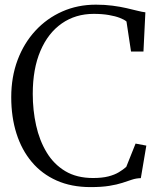

<svg xmlns="http://www.w3.org/2000/svg" viewBox="-20 -772 674 803"><path d="M358.5 10.5Q278.5 10.5 216.8 -17Q155 -44.5 112.8 -94.8Q70.5 -145 48.8 -213.8Q27 -282.5 27 -365.5Q27 -450 53.5 -520.8Q80 -591.5 128 -643.5Q176 -695.5 240.5 -724Q305 -752.5 381 -752.5Q419 -752.5 451 -748.2Q483 -744 509 -738Q535 -732 554.8 -727Q574.5 -722 588 -720.5L580 -556.5H528L509 -682Q500 -690 481.2 -697.2Q462.5 -704.5 435 -709.2Q407.5 -714 372 -714Q296 -714 238.5 -674Q181 -634 149 -559Q117 -484 117 -379.5Q117 -311 131 -247.8Q145 -184.5 175 -134.8Q205 -85 253 -56.2Q301 -27.5 369 -27.5Q407 -27.5 433.2 -34.2Q459.5 -41 477.2 -51.8Q495 -62.5 508 -74L547 -171.5L592 -163L569 -27Q549.5 -26.5 531.5 -20.5Q513.5 -14.5 491.5 -7.2Q469.5 0 437.5 5.2Q405.5 10.5 358.5 10.5Z"/></svg>

Font: Merriweather 72pt Light
Style: Regular
Weight: 300
Version: Version 2.100